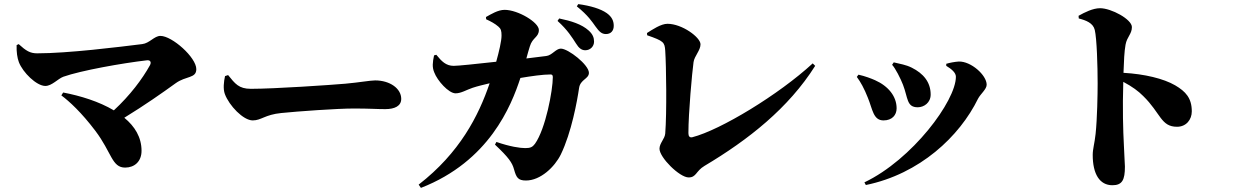

<svg xmlns="http://www.w3.org/2000/svg" viewBox="-20 -846 6010 936"><path d="M61 -626C60 -593 64 -564 72 -543C91 -493 158 -427 201 -427C233 -427 262 -462 289 -472C374 -502 575 -538 696 -552C713 -554 719 -543 711 -528C674 -461 614 -381 535 -308C463 -351 372 -379 288 -395L279 -381C318 -352 377 -298 445 -208C525 -102 525 -29 590 -29C635 -29 670 -58 670 -111C670 -177 637 -230 586 -272C687 -334 771 -393 836 -440C887 -477 937 -463 937 -509C937 -566 819 -671 762 -671C732 -671 709 -635 673 -631C560 -617 312 -586 161 -586C127 -586 107 -598 71 -631Z M1077 -475C1071 -448 1067 -413 1076 -388C1097 -331 1166 -259 1212 -259C1254 -259 1271 -287 1351 -295C1429 -303 1623 -317 1705 -317C1781 -317 1816 -314 1858 -314C1904 -314 1936 -329 1936 -364C1936 -415 1880 -454 1809 -454C1785 -454 1731 -444 1664 -438C1596 -432 1319 -413 1203 -413C1144 -413 1126 -438 1092 -480Z M2546 -561C2553 -586 2558 -605 2563 -620C2576 -664 2607 -664 2607 -700C2607 -737 2505 -798 2440 -798C2408 -798 2374 -777 2349 -763L2350 -752C2372 -742 2393 -731 2410 -716C2422 -706 2425 -695 2425 -673C2425 -646 2413 -595 2399 -545C2300 -534 2213 -525 2192 -525C2154 -525 2133 -547 2107 -579L2096 -576C2089 -542 2086 -519 2097 -493C2112 -453 2167 -391 2201 -391C2228 -391 2254 -408 2284 -418C2308 -426 2338 -433 2367 -440C2313 -281 2221 -101 2021 54L2032 70C2365 -60 2472 -329 2517 -466C2571 -475 2626 -483 2664 -483C2671 -483 2675 -480 2675 -470C2675 -406 2640 -218 2588 -145C2576 -129 2566 -124 2541 -124C2515 -124 2467 -131 2400 -154L2393 -141C2460 -78 2477 -53 2486 -20C2497 19 2505 34 2544 34C2615 34 2684 -32 2714 -93C2766 -200 2794 -355 2803 -417C2809 -459 2851 -461 2851 -491C2851 -530 2750 -609 2714 -609C2690 -609 2671 -576 2643 -573ZM2698 -744C2747 -700 2770 -662 2788 -634C2802 -611 2816 -601 2833 -601C2858 -601 2876 -620 2876 -643C2876 -662 2870 -679 2850 -697C2816 -728 2764 -744 2706 -756ZM2792 -815C2848 -770 2867 -739 2883 -717C2901 -692 2913 -680 2934 -680C2958 -680 2972 -696 2972 -720C2972 -744 2963 -764 2938 -782C2908 -803 2859 -818 2799 -826Z M3135 -674C3216 -646 3220 -640 3223 -599C3228 -524 3231 -296 3223 -195C3221 -169 3195 -148 3195 -121C3195 -78 3293 19 3337 19C3375 19 3372 -12 3414 -37C3629 -165 3824 -319 3954 -525L3942 -537C3777 -385 3492 -212 3355 -177C3342 -174 3336 -182 3336 -197C3336 -297 3354 -492 3361 -543C3365 -573 3395 -600 3395 -630C3395 -664 3305 -730 3234 -730C3202 -730 3161 -702 3134 -685Z M4382 -433C4407 -369 4399 -323 4454 -323C4484 -323 4517 -345 4517 -385C4517 -446 4481 -488 4425 -516C4395 -531 4369 -534 4337 -542L4329 -530C4344 -515 4371 -462 4382 -433ZM4748 -365C4760 -388 4790 -411 4790 -433C4790 -480 4713 -548 4654 -546C4636 -545 4609 -540 4593 -535V-525C4618 -510 4640 -492 4640 -472C4640 -354 4427 -68 4194 43L4201 56C4464 2 4658 -181 4748 -365ZM4211 -369C4234 -313 4237 -259 4287 -259C4329 -259 4351 -285 4351 -318C4351 -376 4311 -426 4246 -455C4228 -463 4197 -475 4165 -482L4157 -471C4175 -447 4193 -415 4211 -369Z M5239 -756C5274 -747 5309 -734 5317 -700C5327 -658 5331 -524 5331 -439C5331 -388 5329 -268 5321 -193C5316 -146 5307 -120 5307 -91C5307 3 5341 57 5403 57C5451 57 5464 31 5464 -34C5464 -46 5461 -82 5459 -137C5455 -211 5452 -316 5456 -447C5501 -423 5529 -402 5553 -378C5639 -294 5639 -228 5718 -228C5763 -228 5790 -263 5790 -303C5790 -368 5760 -400 5709 -430C5652 -463 5560 -485 5457 -491C5459 -549 5461 -595 5467 -628C5474 -667 5498 -680 5498 -714C5498 -752 5397 -806 5343 -806C5308 -806 5268 -786 5238 -769Z"/></svg>

Font: Noto Serif KR Black
Style: Regular
Weight: 900
Version: Version 1.001;PS 1.001;hotconv 16.6.54;makeotf.lib2.5.65590